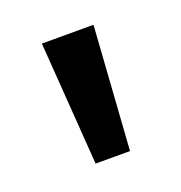

<svg xmlns="http://www.w3.org/2000/svg" viewBox="-58 -696 306 325"><g transform="rotate(-20 95.0 -534.0)"><path d="M48 -645H141L126 -423H64Z"/></g></svg>

Font: Mukta Vaani Medium
Style: Regular
Weight: 500
Designer: Noopur Datye, Girish Dalvi, Yashodeep Gholap, Pallavi Karambelkar
Foundry: Ek Type
Version: Version 2.538;PS 1.000;hotconv 16.6.51;makeotf.lib2.5.65220;